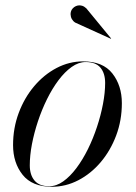

<svg xmlns="http://www.w3.org/2000/svg" viewBox="-20 -705 522 735"><path d="M178.5 10Q103 10 66.5 -36Q30 -82 30 -149.5Q30 -215 51.8 -273Q73.5 -331 111 -375.2Q148.5 -419.5 196.8 -444.8Q245 -470 298 -470Q374 -470 410.2 -423.8Q446.5 -377.5 446.5 -310Q446.5 -244.5 424.8 -186.5Q403 -128.5 365.5 -84.2Q328 -40 279.8 -15Q231.5 10 178.5 10ZM168.5 8Q196 8 222.2 -10.8Q248.5 -29.5 272.5 -61.5Q296.5 -93.5 316.5 -134Q336.5 -174.5 351.2 -219Q366 -263.5 374.2 -307Q382.5 -350.5 382.5 -387.5Q382.5 -424.5 364.5 -446Q346.5 -467.5 308 -467.5Q281 -467.5 254.5 -448.8Q228 -430 204 -398Q180 -366 160 -325.5Q140 -285 125.2 -240.5Q110.5 -196 102.2 -152.8Q94 -109.5 94 -72Q94 -35.5 112.2 -13.8Q130.5 8 168.5 8ZM404.5 -556.5 268 -618.5Q260 -623.5 255.2 -631.8Q250.5 -640 250.2 -649.8Q250 -659.5 254.5 -667.5Q258 -673.5 264.2 -678Q270.5 -682.5 278.2 -684Q286 -685.5 294.2 -683Q302.5 -680.5 310.5 -673L405.5 -557.5Z"/></svg>

Font: Bodoni Moda 96pt
Style: Italic
Weight: 400
Italic angle: -13°
Version: Version 2.004